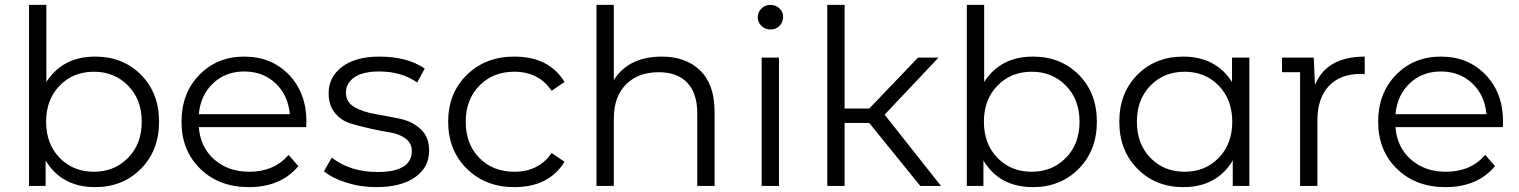

<svg xmlns="http://www.w3.org/2000/svg" viewBox="-20 -762 6227 787"><path d="M370 -530Q484 -530 558 -455.5Q632 -381 632 -263Q632 -145 557.5 -70Q483 5 370 5Q233 5 167 -104V0H99V-742H170V-426Q237 -530 370 -530ZM365 -58Q449 -58 505 -115Q561 -172 561 -263Q561 -354 505 -411Q449 -468 365 -468Q280 -468 224.5 -411Q169 -354 169 -263Q169 -172 224.5 -115Q280 -58 365 -58Z M1236 -263Q1236 -260 1235.5 -252.5Q1235 -245 1235 -241H795Q801 -159 858 -108.5Q915 -58 1002 -58Q1103 -58 1163 -127L1203 -81Q1131 5 1000 5Q878 5 801 -70Q724 -145 724 -263Q724 -380 797 -455Q870 -530 981 -530Q1093 -530 1164.5 -455.5Q1236 -381 1236 -263ZM981 -469Q905 -469 853.5 -420.5Q802 -372 795 -294H1168Q1161 -372 1109.5 -420.5Q1058 -469 981 -469Z M1522 5Q1458 5 1399.5 -13.5Q1341 -32 1308 -60L1340 -116Q1415 -57 1527 -57Q1668 -57 1668 -143Q1668 -175 1642.5 -194Q1617 -213 1579.5 -219Q1542 -225 1497.5 -235Q1453 -245 1415.5 -256.5Q1378 -268 1352.5 -299.5Q1327 -331 1327 -380Q1327 -446 1382 -488Q1437 -530 1535 -530Q1649 -530 1721 -481L1690 -424Q1625 -469 1535 -469Q1467 -469 1432.5 -445Q1398 -421 1398 -382Q1398 -343 1433 -323Q1468 -303 1518 -294.5Q1568 -286 1618.5 -275.5Q1669 -265 1704 -233Q1739 -201 1739 -145Q1739 -76 1681.5 -35.5Q1624 5 1522 5Z M2088 5Q1970 5 1893.5 -70.5Q1817 -146 1817 -263Q1817 -380 1893.5 -455Q1970 -530 2088 -530Q2231 -530 2294 -426L2241 -390Q2188 -468 2088 -468Q2001 -468 1945 -411Q1889 -354 1889 -263Q1889 -171 1945 -114.5Q2001 -58 2088 -58Q2189 -58 2241 -135L2294 -99Q2230 5 2088 5Z M2693 -530Q2792 -530 2850.5 -472.5Q2909 -415 2909 -305V0H2838V-298Q2838 -380 2797 -423Q2756 -466 2680 -466Q2595 -466 2545.5 -415.5Q2496 -365 2496 -276V0H2425V-742H2496V-434Q2557 -530 2693 -530Z M3086 -692Q3086 -712 3101 -727Q3116 -742 3138 -742Q3160 -742 3175 -727.5Q3190 -713 3190 -693Q3190 -671 3175 -656Q3160 -641 3138 -641Q3116 -641 3101 -656Q3086 -671 3086 -692ZM3102 0V-526H3173V0Z M3752 0 3543 -258H3442V0H3371V-742H3442V-317H3543L3743 -526H3827L3606 -292L3837 0Z M4214 -530Q4328 -530 4402 -455.5Q4476 -381 4476 -263Q4476 -145 4401.5 -70Q4327 5 4214 5Q4077 5 4011 -104V0H3943V-742H4014V-426Q4081 -530 4214 -530ZM4209 -58Q4293 -58 4349 -115Q4405 -172 4405 -263Q4405 -354 4349 -411Q4293 -468 4209 -468Q4124 -468 4068.5 -411Q4013 -354 4013 -263Q4013 -172 4068.5 -115Q4124 -58 4209 -58Z M5030 -526H5101V0H5033V-104Q4967 5 4830 5Q4717 5 4642.5 -70Q4568 -145 4568 -263Q4568 -381 4642 -455.5Q4716 -530 4830 -530Q4963 -530 5030 -426ZM4836 -58Q4920 -58 4975.5 -115Q5031 -172 5031 -263Q5031 -354 4975.5 -411Q4920 -468 4836 -468Q4751 -468 4695.5 -411Q4640 -354 4640 -263Q4640 -172 4695.5 -115Q4751 -58 4836 -58Z M5370 -414Q5418 -530 5574 -530V-458Q5571 -458 5565 -458.5Q5559 -459 5557 -459Q5474 -459 5427 -409.5Q5380 -360 5380 -268V0H5309V-466H5235V-526H5365Z M6141 -263Q6141 -260 6140.5 -252.5Q6140 -245 6140 -241H5700Q5706 -159 5763 -108.5Q5820 -58 5907 -58Q6008 -58 6068 -127L6108 -81Q6036 5 5905 5Q5783 5 5706 -70Q5629 -145 5629 -263Q5629 -380 5702 -455Q5775 -530 5886 -530Q5998 -530 6069.5 -455.5Q6141 -381 6141 -263ZM5886 -469Q5810 -469 5758.5 -420.5Q5707 -372 5700 -294H6073Q6066 -372 6014.5 -420.5Q5963 -469 5886 -469Z"/></svg>

Font: mBank
Style: Regular
Weight: 400
Designer: Julieta Ulanovsky
Foundry: Julieta Ulanovsky
Version: Version 7.200;PS 007.200;hotconv 1.0.88;makeotf.lib2.5.64775